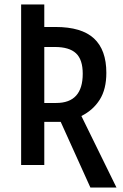

<svg xmlns="http://www.w3.org/2000/svg" viewBox="-20 -734 546 854"><path d="M382 100 250 -192H177V0H74V-714H177V-614H227Q343 -614 398 -563Q453 -512 453 -410Q453 -337 423.5 -290.5Q394 -244 342 -218L498 100ZM177 -276H230Q348 -276 348 -406Q348 -469 318 -497Q288 -525 224 -525H177Z"/></svg>

Font: Avrile Sans Condensed Medium
Style: Regular
Weight: 500
Width: 3
Designer: Monotype Design Team
Foundry: Monotype Imaging Inc.
Version: Version 2.001;September 10, 2019;FontCreator 11.5.0.2425 64-